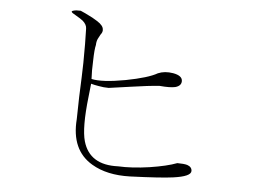

<svg xmlns="http://www.w3.org/2000/svg" viewBox="-48 -743 1097 786"><g transform="rotate(5 500.0 -350.0)"><path d="M252.9 -678.7H234.4Q213.9 -675.8 216.8 -670.9Q217.8 -667 234.4 -658.2Q254.9 -646.5 264.6 -638.7Q281.2 -624 281.2 -607.4Q283.2 -551.8 282.2 -466.8Q281.2 -417 277.3 -327.1L275.4 -235.4Q265.6 -107.4 355.5 -54.7Q418 -17.6 512.7 -20.5Q641.6 -25.4 689.5 -32.2Q761.7 -42 761.7 -64.5Q761.7 -81.1 742.2 -87.9Q728.5 -91.8 701.2 -91.8Q660.2 -76.2 589.8 -65.4Q516.6 -54.7 460.9 -57.6Q343.8 -52.7 316.4 -147.5Q300.8 -202.1 315.4 -330.1L321.3 -384.8Q335 -380.9 353.5 -377.9Q373 -374 394.5 -374L484.4 -386.7Q530.3 -392.6 549.8 -395.5Q583 -399.4 601.6 -400.4Q645.5 -396.5 666 -401.4Q690.4 -408.2 690.4 -427.7Q690.4 -450.2 652.3 -457Q617.2 -462.9 589.8 -451.2Q552.7 -429.7 460.9 -412.1Q365.2 -394.5 321.3 -404.3Q319.3 -436.5 321.3 -479.5Q322.3 -526.4 327.1 -544.9Q327.1 -557.6 332 -569.3Q335 -576.2 341.8 -587.9Q347.7 -595.7 348.6 -599.6Q350.6 -605.5 349.6 -609.4Q349.6 -626 323.2 -642.6Q307.6 -653.3 272.5 -669.9Z"/></g></svg>

Font: BatangChe
Style: Regular
Weight: 400
Monospace: yes
Version: Version 2.21